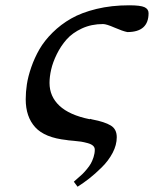

<svg xmlns="http://www.w3.org/2000/svg" viewBox="-20 -522 581 725"><path d="M272.9 183.1 258.8 164.1Q260.7 162.1 272.9 151.6Q285.2 141.1 291 135.5Q296.9 129.9 307.4 117.4Q317.9 105 323.2 95.2Q328.6 85.4 333.3 71.3Q337.9 57.1 337.9 43Q337.9 34.2 331.1 28.1Q324.2 22 310.5 18.3Q296.9 14.6 286.4 12.9Q275.9 11.2 259 9.8Q242.2 8.3 237.8 7.8L231.9 6.8Q148.9 -2 113 -41.5Q77.1 -81.1 77.1 -147Q77.1 -174.3 81.5 -203.6Q85.9 -232.9 98.1 -268.3Q110.4 -303.7 128.9 -335.9Q147.5 -368.2 178.5 -398.9Q209.5 -429.7 248.8 -452.1Q288.1 -474.6 344.5 -488.3Q400.9 -502 467.8 -502Q510.3 -502 525.6 -494.9Q541 -487.8 541 -472.2Q541 -400.9 460.9 -400.9Q443.4 -404.3 412.6 -417.7Q381.8 -431.2 369.1 -431.2Q325.2 -431.2 289.3 -414.6Q253.4 -397.9 231.4 -373Q209.5 -348.1 194.3 -317.1Q179.2 -286.1 173.1 -259Q167 -231.9 167 -209Q167 -157.7 204.6 -122.6Q242.2 -87.4 318.8 -71.8L319.8 -73.2L329.1 -70.8Q375 -62 397.9 -48.3Q420.9 -34.7 420.9 -3.9Q420.9 25.4 405.3 55.2Q389.6 85 364 110.1Q338.4 135.3 317.1 151.9Q295.9 168.5 272.9 183.1Z"/></svg>

Font: Linguistics Pro
Style: Italic
Weight: 400
Italic angle: -12°
Designer: Stefan Peev, Context Ltd
Foundry: Stefan Peev, Context Ltd
Version: Version 001.000